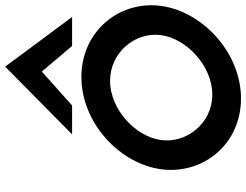

<svg xmlns="http://www.w3.org/2000/svg" viewBox="-122 -794 928 723"><g transform="rotate(-90 341.5 -433.0)"><path d="M305.5 -625 432.9 -739 529.5 -625H638.5L451.6 -877L196.5 -625ZM398.2 -482C505.2 -482 583.3 -387 570.2 -290C557.1 -193 453.1 -97 346.1 -97C239.1 -97 162.1 -193 175.2 -290C188.3 -387 291.2 -482 398.2 -482ZM331.5 11C504.5 11 659.1 -134 680.2 -290C701.3 -446 585.8 -590 412.8 -590C239.8 -590 86.3 -446 65.2 -290C44.1 -134 157.5 11 331.5 11Z"/></g></svg>

Font: Charger
Style: ExBdIt
Weight: 400
Designer: Jasper
Foundry: Cannot Into Space Fonts
Version: Version 0.99